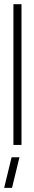

<svg xmlns="http://www.w3.org/2000/svg" viewBox="-24 -702 165 930"><path d="M-3.9 208 32.2 59.6H70.3L34.2 208ZM41 0V-681.6H80.1V0Z"/></svg>

Font: Post No Bills Colombo Light
Style: Regular
Weight: 300
Designer: Kosala Senevirathne, Siva Puranthara, Lasantha Premarathna, Tharique Azeez
Foundry: Mooniak
Version: Version 1.220 ; ttfautohint (v1.6)